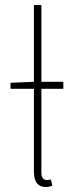

<svg xmlns="http://www.w3.org/2000/svg" viewBox="-20 -742 300 770"><path d="M22 -386V-410L116 -414H234V-386ZM164 8Q149 8 138 1.5Q127 -5 121.5 -19Q116 -33 116 -56V-722H146V-50Q146 -34 152 -27Q158 -20 168 -20Q171 -20 174.5 -20.5Q178 -21 184 -22L190 2Q184 5 178 6.5Q172 8 164 8Z"/></svg>

Font: Source Sans 3 ExtraLight ExtraLight
Style: Regular
Weight: 250
Version: Version 3.052;hotconv 1.1.0;makeotfexe 2.6.0